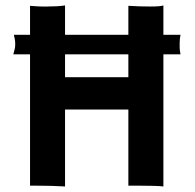

<svg xmlns="http://www.w3.org/2000/svg" viewBox="-20 -673 706 696"><path d="M215.8 2.9Q168.9 0 104.5 0H88.9V-476.1H28.3L33.2 -495.1Q35.2 -501 35.2 -514.2Q35.2 -527.3 30.3 -546.9H88.9V-651.9Q119.1 -649.4 131.8 -649.4H151.9Q190.4 -649.4 215.8 -653.3V-546.9H445.3V-651.9Q485.8 -649.4 524.2 -649.4Q562.5 -649.4 572.3 -653.3V-546.9H634.3Q631.3 -531.2 631.3 -518.1V-500Q631.3 -492.2 634.3 -476.1H572.3V2.9Q548.8 0 479.5 0H445.3V-275.9H215.8ZM445.3 -393.1V-476.1H215.8V-393.1Z"/></svg>

Font: Hammersmith One
Style: Regular
Weight: 400
Designer: Nicole Fally
Foundry: Nicole Fally
Version: Version 1.003